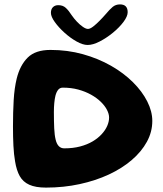

<svg xmlns="http://www.w3.org/2000/svg" viewBox="-20 -839 741 873"><path d="M189 14Q142 14 113.2 1Q84.5 -12 69.8 -38.2Q55 -64.5 48.5 -105.5Q43 -136.5 41 -176.5Q39 -216.5 39 -264.5Q39 -328.5 42.2 -383.8Q45.5 -439 56 -482Q71 -542.5 106 -577.2Q141 -612 209.5 -612Q287.5 -612 357.2 -592.5Q427 -573 484.8 -540Q542.5 -507 584.5 -465.2Q626.5 -423.5 649.5 -378Q672.5 -332.5 672.5 -289Q672.5 -239.5 648 -194.5Q623.5 -149.5 579.2 -111.5Q535 -73.5 474.8 -45.5Q414.5 -17.5 342 -1.8Q269.5 14 189 14ZM272 -164.5Q312 -164.5 344.2 -173Q376.5 -181.5 401 -196Q425.5 -210.5 442.2 -228.8Q459 -247 467.5 -266.5Q476 -286 476 -304.5Q476 -321 466.2 -339.8Q456.5 -358.5 438.2 -376.2Q420 -394 394 -408.5Q368 -423 335.8 -431.8Q303.5 -440.5 265.5 -440.5Q252.5 -440.5 244.5 -430.8Q236.5 -421 232 -403.5Q228.5 -389 226.8 -370.2Q225 -351.5 225 -330Q225 -287 226.5 -255.5Q228 -224 233 -204Q242.5 -164.5 272 -164.5ZM378.5 -634.5Q356.5 -634.5 328 -650.5Q299.5 -666.5 273 -690.5Q246.5 -714.5 229 -739Q211.5 -763.5 211.5 -780.5Q211.5 -797.5 220.8 -806.5Q230 -815.5 245 -815.5Q266 -815.5 279.2 -803.2Q292.5 -791 306.5 -769Q316.5 -754.5 330 -740.2Q343.5 -726 357 -716.8Q370.5 -707.5 380 -707.5Q389.5 -707.5 403.5 -718.2Q417.5 -729 433 -744.8Q448.5 -760.5 461 -775Q478.5 -796 492.2 -807.5Q506 -819 525.5 -819Q560.5 -819 560.5 -783.5Q560.5 -765 541.8 -739.8Q523 -714.5 493.8 -690.5Q464.5 -666.5 433.5 -650.5Q402.5 -634.5 378.5 -634.5Z"/></svg>

Font: Gluten SemiBold
Style: Regular
Weight: 600
Designer: Tyler Finck
Foundry: Etcetera Type Company
Version: Version 1.300